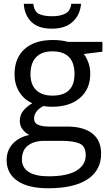

<svg xmlns="http://www.w3.org/2000/svg" viewBox="-20 -758 583 1018"><path d="M234.9 240.2Q129.4 240.2 72.3 200.9Q15.1 161.6 15.1 90.8Q15.1 40.5 47.1 4.9Q79.1 -30.8 135.7 -42.5Q114.7 -52.2 99.9 -71.8Q85 -91.3 85 -116.7Q85 -146 101.3 -168.2Q117.7 -190.4 151.4 -210.9Q109.4 -228 83.3 -268.8Q57.1 -309.6 57.1 -363.8Q57.1 -450.2 110.4 -498Q163.6 -545.9 260.3 -545.9Q306.2 -545.9 339.4 -536.1H522.9V-483.9L424.3 -471.7Q439 -452.6 448.7 -425.8Q458.5 -398.9 458.5 -366.2Q458.5 -286.1 404.3 -239Q350.1 -191.9 255.4 -191.9Q232.9 -191.9 209.5 -195.8Q160.6 -168.9 160.6 -129.4Q160.6 -106 181.9 -96.4Q203.1 -86.9 241.2 -86.9H335.4Q422.9 -86.9 469.5 -50.3Q516.1 -13.7 516.1 56.6Q516.1 145.5 443.8 192.9Q371.6 240.2 234.9 240.2ZM258.3 -251Q375 -251 375 -365.7Q375 -485.8 257.3 -485.8Q201.7 -485.8 171.6 -454.8Q141.6 -423.8 141.6 -364.3Q141.6 -309.6 171.9 -280.3Q202.1 -251 258.3 -251ZM237.3 176.8Q336.4 176.8 385.5 146.7Q434.6 116.7 434.6 64.9Q434.6 17.1 401.9 2.9Q369.1 -11.2 307.6 -11.2H214.8Q160.2 -11.2 128.2 13.7Q96.2 38.6 96.2 87.9Q96.2 131.3 132.8 154.1Q169.4 176.8 237.3 176.8ZM409.7 -737.8Q404.8 -678.7 365.2 -642.3Q325.7 -606 255.4 -606Q183.6 -606 146.7 -641.6Q109.9 -677.2 106 -737.8H156.7Q161.1 -696.8 186.3 -684.3Q211.4 -671.9 257.3 -671.9Q297.9 -671.9 325.4 -685.3Q353 -698.7 357.9 -737.8Z"/></svg>

Font: Open Sans
Style: Regular
Weight: 400
Designer: Monotype Design Team
Foundry: Monotype Imaging Inc.
Version: Version 3.000; ttfautohint (v1.8.4)